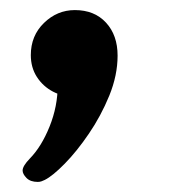

<svg xmlns="http://www.w3.org/2000/svg" viewBox="-20 -179 350 377"><path d="M40.5 -70.8Q40.5 -108.9 66.4 -134Q92.3 -159.2 127 -159.2Q165.5 -159.2 188.2 -134.5Q210.9 -109.9 210.9 -69.8Q210.9 -31.2 194.6 8.8Q178.2 48.8 154.5 83.5Q130.9 118.2 107.2 142.3Q83.5 166.5 67.9 174.3Q64.9 175.8 61.5 177Q58.1 178.2 54.2 178.2Q39.6 178.2 32 170.4Q24.4 162.6 24.4 155.8Q24.4 147 38.6 132.3Q61.5 108.9 77.4 69.3Q93.3 29.8 93.3 -11.7L126 10.7Q104 11.2 84.2 1Q64.5 -9.3 52.5 -27.8Q40.5 -46.4 40.5 -70.8Z"/></svg>

Font: Gelasio SemiBold
Style: Italic
Weight: 600
Italic angle: -8.5°
Designer: Eben Sorkin
Foundry: Eben Sorkin
Version: Version 1.008